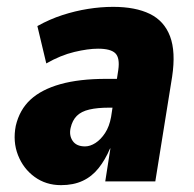

<svg xmlns="http://www.w3.org/2000/svg" viewBox="-20 -529 567 560"><path d="M158 11Q114 11 81 -13Q48 -37 32.5 -76.5Q17 -116 26 -162Q37 -209 69 -238.5Q101 -268 156 -283.5Q211 -299 290 -299H340L327 -215H298Q264 -215 240.5 -209.5Q217 -204 204 -191Q191 -178 186 -156Q181 -134 192 -118Q203 -102 228 -102Q243 -102 258.5 -112Q274 -122 286.5 -141Q299 -160 304 -188L325 -325Q330 -360 316.5 -373.5Q303 -387 266 -387Q237 -387 197 -377.5Q157 -368 115 -344L89 -453Q125 -473 162 -485Q199 -497 236.5 -503Q274 -509 310 -509Q375 -509 417 -488.5Q459 -468 476 -423Q493 -378 482 -305L433 0H287L302 -96H301Q287 -63 267.5 -38.5Q248 -14 221 -1.5Q194 11 158 11Z"/></svg>

Font: Nunito Sans 10pt Condensed Black
Style: Italic
Weight: 900
Width: 3
Italic angle: -9°
Designer: Vernon Adams
Foundry: Vernon Adams
Version: Version 3.101;gftools[0.9.27]